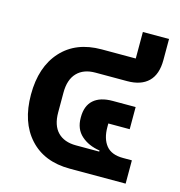

<svg xmlns="http://www.w3.org/2000/svg" viewBox="-98 -726 762 813"><g transform="rotate(15 283.5 -319.5)"><path d="M279.8 0Q167.5 0 103.8 -70.1Q40 -140.1 40 -261.2Q40 -382.3 103.8 -452.6Q167.5 -522.9 279.8 -522.9H429.2V-639.2H543.9V-546.9Q543.9 -483.9 511.7 -452.4Q479.5 -420.9 418.9 -420.9H279.8Q228 -420.9 199.5 -391.1Q170.9 -361.3 170.9 -304.2V-217.8Q170.9 -160.6 199.5 -131.3Q228 -102.1 279.8 -102.1H381.8V-106.9Q332.5 -114.3 300.8 -142.6Q269 -170.9 269 -220.2V-223.1Q269 -272.9 297.9 -298.6Q326.7 -324.2 381.8 -324.2H481.9V-227.1H388.2V-210.9Q388.2 -160.6 411.6 -131.3Q435.1 -102.1 485.8 -102.1H524.9V0Z"/></g></svg>

Font: Anuphan SemiBold
Style: Bold
Weight: 600
Designer: Mike Abbink, Paul van der Laan, Pieter van Rosmalen, Mint Tantisuwanna
Foundry: Bold Monday; Cadson Demak
Version: Version 3.002;hotconv 1.0.109;makeotfexe 2.5.65596